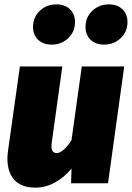

<svg xmlns="http://www.w3.org/2000/svg" viewBox="-20 -838 603 878"><path d="M14 -112Q14 -130 17 -151L71 -534H265L217 -189Q215 -175 215 -170Q215 -138 240 -138Q254 -138 272 -154Q290 -170 307 -197L354 -534H548L474 0H305L307 -67Q273 -26 230.5 -3Q188 20 142 20Q78 20 46 -15Q14 -50 14 -112ZM131 -715Q131 -759 162 -788.5Q193 -818 238 -818Q277 -818 300 -795.5Q323 -773 323 -737Q323 -693 292 -663.5Q261 -634 216 -634Q177 -634 154 -656.5Q131 -679 131 -715ZM371 -715Q371 -759 402 -788.5Q433 -818 478 -818Q517 -818 540 -795.5Q563 -773 563 -737Q563 -693 532 -663.5Q501 -634 456 -634Q417 -634 394 -656.5Q371 -679 371 -715Z"/></svg>

Font: FiraGO Heavy
Style: Italic
Weight: 900
Italic angle: -8°
Designer: bBox Type GmbH
Foundry: bBox Type GmbH
Version: Version 1.001